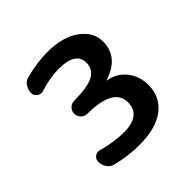

<svg xmlns="http://www.w3.org/2000/svg" viewBox="-146 -656 792 792"><g transform="rotate(-45 250.0 -260.0)"><path d="M225.6 -72.3Q324.2 -72.3 325.2 -148.4Q325.2 -232.4 172.9 -233.4Q157.2 -233.4 146 -244.6Q134.8 -255.9 134.8 -272Q134.8 -288.1 146 -298.8Q157.2 -309.6 172.9 -309.6Q252.9 -310.5 286.1 -328.6Q319.3 -346.7 319.3 -385.7Q319.3 -447.3 221.7 -448.2Q168.9 -448.2 108.4 -428.7Q93.8 -424.8 81.5 -434.1Q69.3 -443.4 69.3 -458Q69.3 -476.6 80.1 -492.7Q90.8 -508.8 109.4 -512.7Q172.9 -529.3 234.4 -530.3Q325.2 -530.3 377.4 -492.2Q429.7 -454.1 429.7 -398.4Q429.7 -308.6 328.1 -275.4Q326.2 -275.4 326.2 -274.4Q326.2 -273.4 328.1 -273.4Q376 -265.6 405.8 -228Q435.5 -190.4 435.5 -139.6Q435.5 -70.3 383.3 -30.3Q331.1 9.8 234.4 9.8Q168.9 9.8 103.5 -6.8Q85.9 -10.7 75.2 -26.9Q64.5 -43 64.5 -61.5Q64.5 -76.2 76.2 -85.4Q87.9 -94.7 102.5 -90.8Q168 -72.3 225.6 -72.3Z"/></g></svg>

Font: Rounded-X Mgen+ 1mn medium
Style: Regular
Weight: 500
Designer: [Source Han Sans]
Ryoko NISHIZUKA  (kana & ideographs); Paul D. Hunt (Latin, Greek & Cyrillic); Wenlong ZHANG  (bopomofo
Version: Version 1.059.20150602